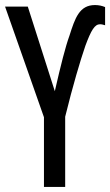

<svg xmlns="http://www.w3.org/2000/svg" viewBox="-20 -740 436 760"><path d="M197 -379 90 -714H0L154 -276V0H238V-278C268 -400 298 -501 318 -559C341 -621 355 -644 376 -644C383 -644 389 -642 396 -640V-712C384 -717 371 -720 356 -720C294 -720 277 -668 255 -599C239 -555 221 -484 197 -379Z"/></svg>

Font: Noto Sans UI Condensed
Style: Regular
Weight: 400
Width: 3
Designer: Monotype Design Team
Foundry: Monotype Imaging Inc.
Version: Version 1.901